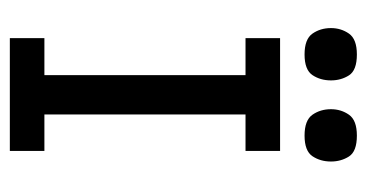

<svg xmlns="http://www.w3.org/2000/svg" viewBox="-202 -562 763 400"><g transform="rotate(90 180.0 -361.5)"><path d="M136 -18V-545H218V-18ZM59 0V-72H294V0ZM59 -491V-563H294V-491ZM93 -614Q61 -614 49.5 -630.5Q38 -647 38 -669Q38 -690 49.5 -706.5Q61 -723 93 -723Q126 -723 136.5 -706.5Q147 -690 147 -669Q147 -647 136 -630.5Q125 -614 93 -614ZM262 -614Q230 -614 218.5 -630.5Q207 -647 207 -669Q207 -690 218.5 -706.5Q230 -723 262 -723Q295 -723 305.5 -706.5Q316 -690 316 -669Q316 -647 305 -630.5Q294 -614 262 -614Z"/></g></svg>

Font: Darker Grotesque Light SemiBold
Style: Regular
Weight: 600
Version: Version 1.000;gftools[0.9.28]